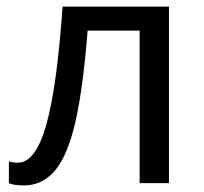

<svg xmlns="http://www.w3.org/2000/svg" viewBox="-20 -556 618 583"><path d="M493 0H404V-463H246Q233 -294 210 -190.5Q187 -87 148.5 -40Q110 7 53 7Q40 7 27.5 5.5Q15 4 7 0V-66Q13 -64 20 -63Q27 -62 34 -62Q88 -62 120.5 -177Q153 -292 170 -536H493Z"/></svg>

Font: Apis
Style: Regular
Weight: 400
Designer: Monotype Design Team
Foundry: Monotype Imaging Inc.
Version: Version 2.000; build 0001